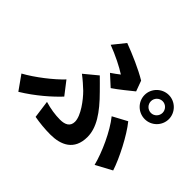

<svg xmlns="http://www.w3.org/2000/svg" viewBox="-180 -1048 1360 1360"><g transform="rotate(45 500.0 -368.0)"><path d="M801 -617C801 -649 827 -676 860 -676C892 -676 918 -649 918 -617C918 -585 892 -558 860 -558C827 -558 801 -585 801 -617ZM738 -617C738 -550 793 -496 860 -496C926 -496 981 -550 981 -617C981 -683 926 -738 860 -738C793 -738 738 -683 738 -617ZM454 -554 534 -481C575 -508 652 -571 678 -592L649 -671C580 -713 474 -759 391 -790L317 -698C392 -670 473 -629 517 -600C503 -589 478 -570 454 -554ZM284 -93 302 39C351 48 409 54 464 54C568 54 663 14 663 -120C663 -212 604 -302 497 -409C471 -436 445 -461 416 -490L318 -409C351 -384 385 -354 410 -330C455 -285 524 -195 524 -134C524 -87 489 -69 438 -69C390 -69 338 -77 284 -93ZM838 -16 959 -81C929 -174 851 -326 788 -403L680 -345C747 -262 813 -116 838 -16ZM344 -206 269 -303C209 -239 100 -154 14 -107L90 0C197 -65 288 -146 344 -206Z"/></g></svg>

Font: Noto Sans TC
Style: Bold
Weight: 700
Designer: Ryoko NISHIZUKA 西塚涼子 (kana, bopomofo & ideographs); Paul D. Hunt (Latin, Greek & Cyrillic); Sandoll Communications 산돌커뮤니
Foundry: Adobe
Version: Version 2.004;hotconv 1.0.118;makeotfexe 2.5.65603